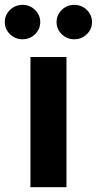

<svg xmlns="http://www.w3.org/2000/svg" viewBox="-67 -785 405 805"><path d="M60.7 0V-545.9H211.7V0ZM244.4 -620.3Q213.7 -620.3 191.9 -641.5Q170.2 -662.6 170.2 -692.5Q170.2 -722.4 192 -743.5Q213.7 -764.6 244.5 -764.6Q275.2 -764.6 296.9 -743.5Q318.7 -722.3 318.7 -692.5Q318.7 -662.6 296.9 -641.5Q275.1 -620.3 244.4 -620.3ZM27.4 -620.3Q-3.3 -620.3 -25 -641.5Q-46.8 -662.6 -46.8 -692.5Q-46.8 -722.4 -25 -743.5Q-3.2 -764.6 27.5 -764.6Q58.2 -764.6 79.9 -743.5Q101.7 -722.3 101.7 -692.5Q101.7 -662.6 79.9 -641.5Q58.1 -620.3 27.4 -620.3Z"/></svg>

Font: GitLab Sans
Style: Regular
Weight: 400
Designer: Rasmus Andersson
Foundry: Modifications by GitLab B.V., manufactured by rsms
Version: Version 4.000;git-c8fb6b7